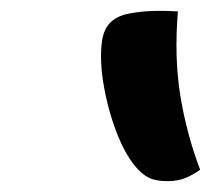

<svg xmlns="http://www.w3.org/2000/svg" viewBox="-20 -775 390 354"><path d="M308 -754Q301 -669 312.5 -598.5Q324 -528 349 -462Q335 -452 321 -446.5Q307 -441 289 -441Q267 -441 254 -447.5Q241 -454 228 -470Q208 -495 192.5 -537.5Q177 -580 170 -625.5Q163 -671 169 -705Q174 -727 188 -737.5Q202 -748 224 -751Q257 -757 308 -754Z"/></svg>

Font: Recursive Sn Csl St SmB
Style: Italic
Weight: 600
Italic angle: -15°
Version: Version 1.079;hotconv 1.0.112;makeotfexe 2.5.65598; ttfautoh